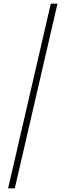

<svg xmlns="http://www.w3.org/2000/svg" viewBox="-20 -769 352 1039"><path d="M23.9 250 254.9 -749H291L60.1 250Z"/></svg>

Font: HK Grotesk Light Legacy Italic
Style: Regular
Weight: 300
Italic angle: -13°
Designer: Alfredo Marco Pradil
Foundry: Hanken Design Co.
Version: Version 2.022;PS 002.022;hotconv 1.0.88;makeotf.lib2.5.64775